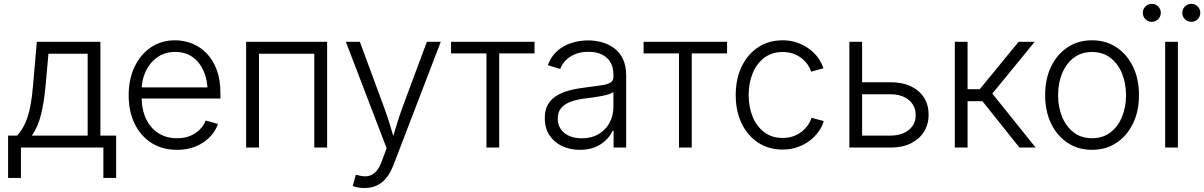

<svg xmlns="http://www.w3.org/2000/svg" viewBox="-20 -757 6178 985"><path d="M21.5 155.8V-61.5H67.9Q85.4 -81.1 98.6 -104Q111.8 -127 121.6 -156.7Q131.3 -186.5 138.2 -226.1Q145 -265.6 149.4 -317.9L168.9 -542.5H495.1V-61.5H575.7V155.8H510.3V0H87.4V155.8ZM143.6 -61.5H429.7V-481.4H228.5L213.9 -317.9Q206.1 -231.4 190.2 -168.2Q174.3 -105 143.6 -61.5Z M888.2 11.7Q812 11.7 756.3 -24.2Q700.7 -60.1 670.4 -123Q640.1 -186 640.1 -268.1Q640.1 -350.1 670.2 -413.8Q700.2 -477.5 753.9 -513.9Q807.6 -550.3 878.4 -550.3Q924.3 -550.3 966.1 -533.4Q1007.8 -516.6 1040.5 -482.9Q1073.2 -449.2 1092 -398.4Q1110.8 -347.7 1110.8 -279.3V-251.5H682.6V-308.6H1075.2L1044.9 -287.6Q1044.9 -345.7 1024.9 -391.8Q1004.9 -438 967.8 -464.4Q930.7 -490.7 878.4 -490.7Q827.1 -490.7 788.3 -463.9Q749.5 -437 728 -392.1Q706.5 -347.2 706.5 -293V-260.3Q706.5 -196.3 728.8 -148.4Q751 -100.6 791.7 -74.2Q832.5 -47.9 888.7 -47.9Q926.8 -47.9 956.1 -60.1Q985.4 -72.3 1005.4 -93Q1025.4 -113.8 1035.2 -138.7L1098.1 -121.1Q1085.9 -85 1057.4 -54.9Q1028.8 -24.9 986.1 -6.6Q943.4 11.7 888.2 11.7Z M1658.2 -542.5V0H1592.3V-481.4H1308.6V0H1242.7V-542.5Z M1789.6 197.3 1805.2 140.1 1817.9 142.1Q1845.7 150.4 1868.4 146.2Q1891.1 142.1 1909.2 122.6Q1927.2 103 1940.4 65.4L1963.4 3.4L1754.4 -542.5H1826.2L1951.7 -202.6Q1968.8 -156.7 1981.9 -111.6Q1995.1 -66.4 2008.8 -22.9H1986.3Q2000 -66.4 2013.4 -111.8Q2026.9 -157.2 2043.5 -202.6L2169.9 -542.5H2241.2L1998.5 89.8Q1982.9 129.9 1961.7 156Q1940.4 182.1 1912.8 194.8Q1885.3 207.5 1851.1 207.5Q1831.5 207.5 1815.7 204.6Q1799.8 201.7 1789.6 197.3Z M2475.6 0V-482.9H2293.9V-542.5H2722.2V-482.9H2541V0Z M2954.6 11.7Q2905.3 11.7 2864.5 -7.1Q2823.7 -25.9 2799.3 -62.5Q2774.9 -99.1 2774.9 -151.9Q2774.9 -192.4 2790.3 -219.7Q2805.7 -247.1 2833.7 -264.9Q2861.8 -282.7 2900.4 -293Q2939 -303.2 2985.4 -308.6Q3030.8 -314.5 3062.3 -318.8Q3093.8 -323.2 3110.4 -332.5Q3127 -341.8 3127 -361.8V-374Q3127 -410.6 3112.1 -436.8Q3097.2 -462.9 3068.4 -477.1Q3039.6 -491.2 2999 -491.2Q2960 -491.2 2930.4 -479Q2900.9 -466.8 2881.8 -447Q2862.8 -427.2 2854 -403.3L2790.5 -422.4Q2806.6 -467.3 2838.6 -495.4Q2870.6 -523.4 2912.1 -536.6Q2953.6 -549.8 2997.6 -549.8Q3030.8 -549.8 3065.2 -541Q3099.6 -532.2 3128.4 -511.7Q3157.2 -491.2 3174.8 -456.3Q3192.4 -421.4 3192.4 -369.1V0H3127.9V-85.9H3123Q3111.8 -61 3089.1 -38.6Q3066.4 -16.1 3033 -2.2Q2999.5 11.7 2954.6 11.7ZM2964.4 -47.4Q3014.6 -47.4 3051 -69.1Q3087.4 -90.8 3107.2 -127.4Q3127 -164.1 3127 -208.5V-285.6Q3120.1 -278.8 3103.8 -273.7Q3087.4 -268.6 3066.4 -264.4Q3045.4 -260.3 3023.9 -257.3Q3002.4 -254.4 2985.4 -252.4Q2939.9 -247.1 2907.5 -234.9Q2875 -222.7 2858.2 -201.9Q2841.3 -181.2 2841.3 -148.9Q2841.3 -116.7 2857.4 -94Q2873.5 -71.3 2901.4 -59.3Q2929.2 -47.4 2964.4 -47.4Z M3463.4 0V-482.9H3281.7V-542.5H3710V-482.9H3528.8V0Z M3995.1 10.3Q3923.8 10.3 3869.6 -25.1Q3815.4 -60.5 3784.9 -123.8Q3754.4 -187 3754.4 -269Q3754.4 -352.5 3784.9 -415.8Q3815.4 -479 3869.6 -514.6Q3923.8 -550.3 3995.1 -550.3Q4036.6 -550.3 4071.3 -537.8Q4106 -525.4 4133.1 -504.9Q4160.2 -484.4 4178.2 -458.7Q4196.3 -433.1 4204.1 -406.7L4141.1 -389.2Q4136.7 -405.8 4124.8 -423.6Q4112.8 -441.4 4094.5 -456.5Q4076.2 -471.7 4051.3 -481Q4026.4 -490.2 3995.1 -490.2Q3939.5 -490.2 3900.6 -460.4Q3861.8 -430.7 3841.3 -380.9Q3820.8 -331.1 3820.8 -269Q3820.8 -208 3841.3 -158.2Q3861.8 -108.4 3900.6 -78.9Q3939.5 -49.3 3995.1 -49.3Q4026.4 -49.3 4051.8 -58.8Q4077.1 -68.4 4095.9 -84Q4114.7 -99.6 4126.7 -117.9Q4138.7 -136.2 4143.1 -152.8L4206.1 -135.7Q4198.2 -108.4 4180.2 -82.8Q4162.1 -57.1 4134.8 -35.9Q4107.4 -14.6 4072 -2.2Q4036.6 10.3 3995.1 10.3Z M4390.6 -335H4548.3Q4610.4 -335 4654.1 -313.7Q4697.8 -292.5 4720.9 -255.1Q4744.1 -217.8 4744.1 -168.5Q4744.1 -120.1 4720.7 -82Q4697.3 -43.9 4653.8 -22Q4610.4 0 4548.3 0H4337.4V-542.5H4402.8V-61.5H4548.3Q4606.4 -61.5 4642.1 -90.3Q4677.7 -119.1 4677.7 -166.5Q4677.7 -214.8 4642.1 -244.1Q4606.4 -273.4 4548.3 -273.4H4390.6Z M4878.4 0V-542.5H4943.8V-299.3H5006.3L5205.6 -542.5H5288.1L5070.8 -276.9L5293 0H5210L5020 -237.8H4943.8V0Z M5582.5 11.7Q5511.2 11.7 5457 -24.2Q5402.8 -60.1 5372.3 -123.3Q5341.8 -186.5 5341.8 -268.6Q5341.8 -352.1 5372.3 -415.3Q5402.8 -478.5 5457 -514.4Q5511.2 -550.3 5582.5 -550.3Q5653.3 -550.3 5707.5 -514.4Q5761.7 -478.5 5792.5 -415.3Q5823.2 -352.1 5823.2 -268.6Q5823.2 -186.5 5792.5 -123.3Q5761.7 -60.1 5707.5 -24.2Q5653.3 11.7 5582.5 11.7ZM5582.5 -47.9Q5638.2 -47.9 5677 -77.9Q5715.8 -107.9 5736.3 -158Q5756.8 -208 5756.8 -268.6Q5756.8 -329.6 5736.3 -379.9Q5715.8 -430.2 5676.8 -460.2Q5637.7 -490.2 5582.5 -490.2Q5526.9 -490.2 5488 -460.2Q5449.2 -430.2 5428.7 -380.1Q5408.2 -330.1 5408.2 -268.6Q5408.2 -208 5428.7 -158Q5449.2 -107.9 5488 -77.9Q5526.9 -47.9 5582.5 -47.9Z M5957.5 0V-542.5H6022.9V0ZM6091.8 -645Q6072.8 -645 6059.1 -658.4Q6045.4 -671.9 6045.4 -690.9Q6045.4 -710.4 6059.1 -723.9Q6072.8 -737.3 6091.8 -737.3Q6110.8 -737.3 6124.3 -723.9Q6137.7 -710.4 6137.7 -690.9Q6137.7 -671.9 6124.3 -658.4Q6110.8 -645 6091.8 -645ZM5889.2 -645Q5870.1 -645 5856.4 -658.4Q5842.8 -671.9 5842.8 -690.9Q5842.8 -710.4 5856.4 -723.9Q5870.1 -737.3 5889.2 -737.3Q5908.2 -737.3 5921.6 -723.9Q5935.1 -710.4 5935.1 -690.9Q5935.1 -671.9 5921.6 -658.4Q5908.2 -645 5889.2 -645Z"/></svg>

Font: Inter 16pt Light
Style: Regular
Weight: 300
Version: Version 4.001;git-66647c0bb